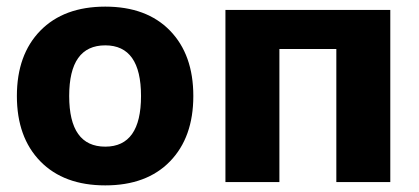

<svg xmlns="http://www.w3.org/2000/svg" viewBox="-20 -550 1265 580"><path d="M102 -457.5Q173 -530 298 -530Q423 -530 493.5 -457.5Q564 -385 564 -260Q564 -135 493.5 -62.5Q423 10 298 10Q173 10 102 -62.5Q31 -135 31 -260Q31 -385 102 -457.5ZM298 -107Q406 -107 406 -260Q406 -413 298 -413Q189 -413 189 -260Q189 -107 298 -107Z M661 -520H1159V0H996V-402H824V0H661Z"/></svg>

Font: M PLUS 1p ExtraBold
Style: Regular
Weight: 800
Version: Version 1.062